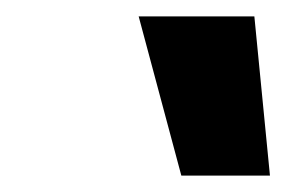

<svg xmlns="http://www.w3.org/2000/svg" viewBox="-20 -809 349 234"><path d="M201 -595 149 -789H290L309 -595Z"/></svg>

Font: Georama ExtraCondensed ExtraBold
Style: Italic
Weight: 800
Width: 2
Italic angle: -9°
Designer: Jean-Baptiste Levee
Foundry: Production Type
Version: Version 1.000